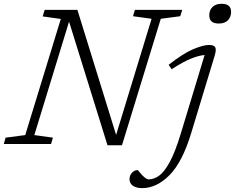

<svg xmlns="http://www.w3.org/2000/svg" viewBox="-45 -759 1238 1012"><path d="M802.5 -660 598 6.5H521.5L319 -645L136 -47L234 -33.5L224 0H-25L-15.5 -33.5L88 -47L275.5 -659L180 -672.5L190.5 -707H363L567 -48L754 -660L656 -673.5L666 -707H915.5L905 -673.5ZM1058 -678Q1058 -705.5 1075 -722.2Q1092 -739 1123 -739Q1173 -739 1173 -696.5Q1173 -669 1156.2 -652Q1139.5 -635 1108 -635Q1058 -635 1058 -678ZM963.5 -60Q917 94.5 849 163.5Q781 232.5 704.5 232.5Q673 232.5 655.2 219.8Q637.5 207 637.5 185.5Q637.5 165.5 650.8 151.5Q664 137.5 680 137.5Q682 137.5 688.5 145.8Q695 154 705 165Q726 186.5 739 186.5Q765 186.5 792.2 168Q819.5 149.5 848.8 96.8Q878 44 909 -58.5L1033.5 -469Q1004 -467 962.2 -450.2Q920.5 -433.5 859.5 -394L844 -417.5Q920.5 -477.5 973.5 -499.8Q1026.5 -522 1056.5 -522Q1083 -522 1089.5 -509.8Q1096 -497.5 1087 -467Z"/></svg>

Font: Newsreader 6pt Light
Style: Italic
Weight: 300
Italic angle: -17°
Designer: Hugues Gentile
Foundry: Production Type
Version: Version 1.003; ttfautohint (v1.8.3)